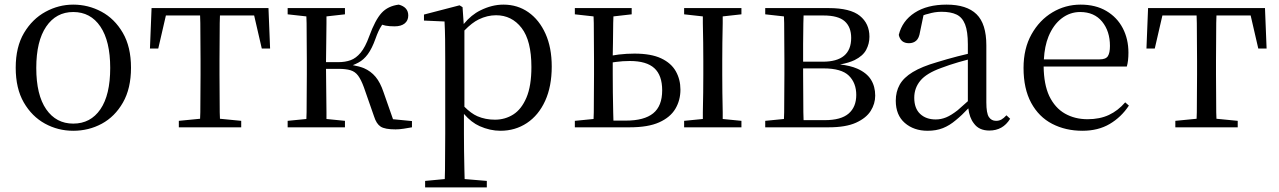

<svg xmlns="http://www.w3.org/2000/svg" viewBox="-20 -551 5535 831"><path d="M297 15Q231 15 174.5 -16Q118 -47 83 -107.5Q48 -168 48 -258Q48 -348 84 -408.5Q120 -469 177 -500Q234 -531 297 -531Q362 -531 419 -500.5Q476 -470 511.5 -409Q547 -348 547 -258Q547 -168 512 -107Q477 -46 420.5 -15.5Q364 15 297 15ZM297 -16Q372 -16 414.5 -78Q457 -140 457 -257Q457 -373 414.5 -436Q372 -499 297 -499Q223 -499 180 -436Q137 -373 137 -257Q137 -140 180 -78Q223 -16 297 -16Z M629 -341 636 -516H1142L1149 -341H1113L1080 -484H932Q932 -469 931 -451Q931 -410 930.5 -366Q930 -322 930 -288V-229Q930 -194 930.5 -150Q931 -106 931 -65Q931 -50 932 -37L1024 -28V0H754V-28L846 -37Q847 -50 847 -65Q847 -106 847.5 -150Q848 -194 848 -229V-288Q848 -322 847.5 -366Q847 -410 847 -451Q847 -469 846 -484H698L665 -341Z M1225 0V-28L1306 -36Q1307 -49 1307 -65Q1307 -106 1307.5 -150Q1308 -194 1308 -229V-288Q1308 -322 1307.5 -366Q1307 -410 1307 -451Q1307 -467 1306 -480L1225 -489V-516H1473V-489L1393 -480Q1393 -467 1393 -450Q1392 -409 1392 -363Q1391 -319 1391 -282H1444Q1474 -282 1497.5 -290.5Q1521 -299 1541 -323Q1561 -347 1578 -394Q1604 -465 1631.5 -495Q1659 -525 1706 -531Q1747 -520 1747 -484Q1747 -462 1731.5 -449.5Q1716 -437 1688 -437Q1665 -437 1649 -440Q1641 -442 1634 -444Q1632 -441 1631 -439Q1618 -420 1605 -383Q1590 -341 1572 -316.5Q1554 -292 1531 -280Q1520 -274 1507 -269Q1535 -264 1555 -256Q1585 -243 1605.5 -218.5Q1626 -194 1640 -152L1681 -35L1763 -27V0Q1747 3 1727.5 6Q1708 9 1692 9Q1646 9 1627.5 -3Q1609 -15 1599 -47L1555 -173Q1543 -206 1530 -223.5Q1517 -241 1497 -247Q1477 -253 1445 -253H1391Q1391 -207 1392 -159Q1392 -108 1393 -66Q1393 -50 1393 -36L1473 -28V0Z M1820 260V232L1905 224Q1906 206 1906 185Q1906 145 1906.5 103.5Q1907 62 1907 27V-287Q1907 -338 1906.5 -379.5Q1906 -421 1904 -458L1815 -462V-488L1969 -528L1982 -520L1987 -447Q2020 -487 2059 -506Q2109 -531 2159 -531Q2220 -531 2267 -498Q2314 -465 2341 -405Q2368 -345 2368 -263Q2368 -177 2339.5 -114.5Q2311 -52 2260.5 -18.5Q2210 15 2146 15Q2101 15 2056 -5Q2020 -21 1988 -58V27Q1988 61 1988.5 102.5Q1989 144 1990 185Q1990 205 1991 224L2087 232V260ZM1990 -89Q2019 -60 2046 -48Q2081 -33 2122 -33Q2166 -33 2201.5 -55.5Q2237 -78 2258.5 -128.5Q2280 -179 2280 -261Q2280 -375 2237.5 -430Q2195 -485 2127 -485Q2089 -485 2052 -467Q2023 -453 1990 -419Z M2468 -489V-516H2714V-489L2635 -480Q2634 -467 2634 -451Q2633 -410 2633 -366Q2633 -336 2632 -311Q2645 -313 2658 -315Q2693 -319 2726 -319Q2798 -319 2841.5 -298.5Q2885 -278 2905 -242.5Q2925 -207 2925 -163Q2925 -117 2903 -80Q2881 -43 2833 -21.5Q2785 0 2706 0H2468V-28L2549 -36Q2549 -49 2550 -65Q2550 -106 2550.5 -150Q2551 -194 2551 -229V-288Q2551 -322 2550.5 -366Q2550 -410 2550 -451Q2549 -467 2549 -480ZM2941 0V-28L3022 -36Q3022 -49 3022 -65Q3023 -106 3023.5 -150Q3024 -194 3024 -229V-288Q3024 -322 3023.5 -366Q3023 -410 3022 -451Q3022 -467 3022 -480L2941 -489V-516H3189V-489L3108 -480Q3108 -467 3108 -451Q3107 -410 3106.5 -366Q3106 -322 3106 -288V-229Q3106 -194 3106.5 -150Q3107 -106 3108 -65Q3108 -49 3108 -36L3189 -28V0ZM2632 -281V-229Q2632 -194 2632.5 -150Q2633 -106 2634 -65Q2634 -45 2635 -29H2689Q2768 -29 2807 -60.5Q2846 -92 2846 -160Q2846 -225 2812 -256Q2778 -287 2706 -287Q2675 -287 2646 -283Q2639 -282 2632 -281Z M3292 0V-28L3373 -36Q3374 -49 3374 -65Q3374 -106 3374.5 -150Q3375 -194 3375 -229V-288Q3375 -322 3374.5 -366Q3374 -410 3374 -451Q3374 -467 3373 -480L3292 -489V-516H3567Q3660 -516 3701.5 -482.5Q3743 -449 3743 -392Q3743 -362 3729 -335.5Q3715 -309 3679 -291Q3654 -279 3616 -272Q3660 -267 3690 -254Q3731 -236 3749.5 -206.5Q3768 -177 3768 -137Q3768 -102 3748.5 -71Q3729 -40 3685 -20Q3641 0 3567 0ZM3458 -31H3550Q3620 -31 3653 -59.5Q3686 -88 3686 -140Q3686 -192 3654 -223.5Q3622 -255 3544 -255H3456V-229Q3456 -194 3456.5 -150Q3457 -106 3457 -65Q3458 -47 3458 -31ZM3456 -284H3541Q3664 -284 3664 -387Q3664 -434 3636 -459Q3608 -484 3544 -484H3458Q3458 -469 3457 -450Q3457 -409 3456 -361Q3456 -320 3456 -284Z M3995 15Q3935 15 3896 -19Q3857 -53 3857 -115Q3857 -154 3874 -184.5Q3891 -215 3930.5 -239Q3970 -263 4036 -282Q4078 -295 4124 -307Q4147 -313 4169 -318V-359Q4169 -415 4157 -445.5Q4145 -476 4120 -488Q4095 -500 4055 -500Q4026 -500 3997 -491Q3987 -489 3977 -485L3962 -413Q3958 -386 3945.5 -375Q3933 -364 3914 -364Q3878 -364 3870 -400Q3885 -461 3939 -496Q3993 -531 4077 -531Q4164 -531 4206.5 -489.5Q4249 -448 4249 -355V-108Q4249 -61 4260 -44.5Q4271 -28 4291 -28Q4304 -28 4314 -33.5Q4324 -39 4336 -52L4352 -37Q4336 -11 4313.5 1.5Q4291 14 4262 14Q4217 14 4195 -17Q4176 -41 4171 -82Q4143 -52 4117 -31Q4090 -8 4061 3.5Q4032 15 3995 15ZM4169 -293Q4149 -287 4129 -282Q4088 -270 4054 -257Q3990 -234 3963.5 -202Q3937 -170 3937 -128Q3937 -82 3962.5 -58Q3988 -34 4030 -34Q4053 -34 4075 -43Q4097 -52 4125 -74Q4144 -90 4169 -113Z M4665 15Q4592 15 4534 -15Q4476 -45 4443 -106Q4410 -167 4410 -257Q4410 -341 4444.5 -402.5Q4479 -464 4535 -497.5Q4591 -531 4657 -531Q4722 -531 4768.5 -503.5Q4815 -476 4839.5 -429Q4864 -382 4864 -323Q4864 -287 4857 -263H4497Q4498 -186 4521 -136Q4546 -84 4589 -59.5Q4632 -35 4687 -35Q4740 -35 4779.5 -53.5Q4819 -72 4850 -108L4866 -94Q4833 -44 4783 -14.5Q4733 15 4665 15ZM4498 -294H4739Q4766 -294 4775 -308Q4784 -322 4784 -352Q4784 -416 4750 -457.5Q4716 -499 4655 -499Q4611 -499 4575 -471.5Q4539 -444 4518 -393Q4501 -351 4498 -294Z M4942 -341 4949 -516H5455L5462 -341H5426L5393 -484H5245Q5245 -469 5244 -451Q5244 -410 5243.5 -366Q5243 -322 5243 -288V-229Q5243 -194 5243.5 -150Q5244 -106 5244 -65Q5244 -50 5245 -37L5337 -28V0H5067V-28L5159 -37Q5160 -50 5160 -65Q5160 -106 5160.5 -150Q5161 -194 5161 -229V-288Q5161 -322 5160.5 -366Q5160 -410 5160 -451Q5160 -469 5159 -484H5011L4978 -341Z"/></svg>

Font: Early Summer Mincho
Style: Regular
Weight: 400
Designer: GuiWonder
Version: Version 1.002